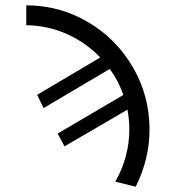

<svg xmlns="http://www.w3.org/2000/svg" viewBox="-20 -705 640 723"><path d="M543 -217Q543 -106 491 -2L414 -21Q439.5 -64.5 453.2 -114.8Q467 -165 467 -217Q467 -254 460 -292L223 -154L197 -202L444.5 -347.5Q426 -400.5 393.5 -445.5L144 -298L120 -348L357.5 -488.5Q303.5 -545 231.5 -577Q159.5 -609 79 -610V-685Q205.5 -684.5 312 -621.5Q418.5 -558.5 480.8 -451.2Q543 -344 543 -217Z"/></svg>

Font: JuliaMono Light
Style: Regular
Weight: 300
Monospace: yes
Designer: cormullion
Foundry: corm
Version: Version 0.054; ttfautohint (v1.8.4)